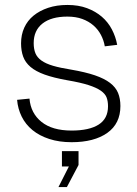

<svg xmlns="http://www.w3.org/2000/svg" viewBox="-20 -562 555 775"><path d="M269 12Q219 12 179 -1Q139 -14 111 -37Q83 -60 67.5 -91.5Q52 -123 49 -159L99 -164Q104 -105 147.5 -70Q191 -35 269 -35Q340 -35 378 -59Q416 -83 416 -133Q416 -153 410.5 -168Q405 -183 387.5 -195.5Q370 -208 337.5 -218.5Q305 -229 252 -238Q196 -248 160 -261Q124 -274 103 -292Q82 -310 73.5 -333.5Q65 -357 65 -387Q65 -422 78 -450.5Q91 -479 115.5 -499Q140 -519 174.5 -530.5Q209 -542 252 -542Q297 -542 331.5 -529Q366 -516 391 -494.5Q416 -473 431.5 -443.5Q447 -414 453 -381L403 -375Q399 -399 387.5 -421Q376 -443 357 -459.5Q338 -476 312 -485.5Q286 -495 252 -495Q187 -495 151.5 -467Q116 -439 116 -388Q116 -364 123 -347Q130 -330 147.5 -317.5Q165 -305 194 -296.5Q223 -288 267 -281Q325 -271 363 -258Q401 -245 424 -227.5Q447 -210 456.5 -187Q466 -164 466 -134Q466 -63 413 -25.5Q360 12 269 12ZM216 193 258 110H230V48H297V104L250 193Z"/></svg>

Font: Geist ExtLt
Style: Regular
Weight: 400
Designer: Basement.studio, Andrés Briganti, Mateo Zaragoza
Foundry: Basement.studio, Vercel, Andrés Briganti, Guido Ferreyra, Mateo Zaragoza
Version: Version 1.401